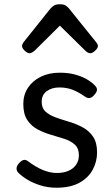

<svg xmlns="http://www.w3.org/2000/svg" viewBox="-20 -859 526 898"><path d="M244 19Q204 19 169 8Q134 -3 107 -19.5Q80 -36 64 -53Q57 -61 57.5 -72.5Q58 -84 71 -98Q82 -109 91 -111Q100 -113 111 -105Q148 -77 181.5 -63.5Q215 -50 246 -50Q276 -50 299 -59.5Q322 -69 335.5 -88Q349 -107 349 -133Q349 -165 330 -182.5Q311 -200 281.5 -209.5Q252 -219 219 -228.5Q186 -238 156.5 -253.5Q127 -269 108 -297Q89 -325 89 -373Q89 -415 110.5 -448Q132 -481 170.5 -500Q209 -519 259 -519Q299 -519 330.5 -510.5Q362 -502 385.5 -488.5Q409 -475 424 -459Q435 -448 433.5 -437.5Q432 -427 421 -415Q410 -402 399.5 -400.5Q389 -399 376 -408Q348 -428 320 -439Q292 -450 258 -450Q222 -450 198.5 -432.5Q175 -415 175 -383Q175 -353 193.5 -336.5Q212 -320 241.5 -309.5Q271 -299 304.5 -289Q338 -279 367.5 -263Q397 -247 415.5 -219.5Q434 -192 434 -146Q434 -103 413.5 -65Q393 -27 351 -4Q309 19 244 19ZM118 -610Q108 -610 95.5 -622Q83 -634 83 -644Q83 -647 84 -650Q85 -653 89 -660L216 -819Q222 -826 231.5 -832.5Q241 -839 260 -839Q279 -839 288 -832.5Q297 -826 303 -819L431 -660Q436 -653 437 -650Q438 -647 438 -644Q438 -634 425 -622Q412 -610 403 -610Q396 -610 390 -613.5Q384 -617 378 -623L260 -739L143 -623Q136 -617 130 -613.5Q124 -610 118 -610Z"/></svg>

Font: Playwrite PL
Style: Regular
Weight: 400
Designer: Veronika Burian, José Scaglione
Foundry: TypeTogether
Version: Version 1.002